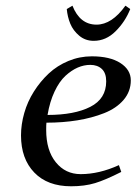

<svg xmlns="http://www.w3.org/2000/svg" viewBox="-20 -651 482 678"><path d="M54.2 -172.9Q54.2 -211.9 65.7 -252Q77.1 -292 99.6 -327.6Q122.1 -363.3 152.1 -391.4Q182.1 -419.4 221.7 -435.8Q261.2 -452.1 304.2 -452.1Q368.2 -452.1 405 -428.5Q441.9 -404.8 441.9 -367.2Q441.9 -328.1 416.5 -298.3Q391.1 -268.6 347.9 -251.5Q304.7 -234.4 253.4 -226.1Q202.1 -217.8 144 -217.8Q143.1 -211.9 143.1 -191.9Q143.1 -120.1 177 -78.1Q210.9 -36.1 265.1 -36.1Q330.1 -36.1 399.9 -67.9L408.2 -43.9Q352.5 -15.6 315.7 -4.4Q278.8 6.8 231 6.8Q147.9 6.8 101.1 -41.7Q54.2 -90.3 54.2 -172.9ZM147.9 -245.1Q242.7 -245.1 298.8 -273.7Q355 -302.2 355 -363.8Q355 -393.1 339.6 -407.5Q324.2 -421.9 298.8 -421.9Q276.4 -421.9 254.4 -412.4Q232.4 -402.8 210.9 -383.1Q189.5 -363.3 172.6 -327.6Q155.8 -292 147.9 -245.1ZM215.8 -619.1 235.8 -630.9Q262.2 -564 320.8 -564Q375 -564 422.9 -630.9L439.9 -619.1Q422.4 -574.7 388.4 -540.8Q354.5 -506.8 311 -506.8Q281.2 -506.8 259.8 -524.9Q238.3 -543 228.3 -567.1Q218.3 -591.3 215.8 -619.1Z"/></svg>

Font: Dehuti
Style: Bold-Italic
Weight: 700
Version: Version 1.2